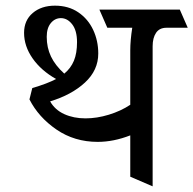

<svg xmlns="http://www.w3.org/2000/svg" viewBox="-20 -604 683 678"><path d="M568 -506Q543 -506 531 -488Q519 -470 519 -441V54L440 20V-126Q381 -103 325 -103Q243 -103 179.5 -146.5Q116 -190 84 -253L94 -293Q148 -309 178 -325Q125 -355 95 -398Q65 -441 65 -488Q65 -532 95.5 -558Q126 -584 174 -584Q222 -584 256.5 -560.5Q291 -537 309 -498.5Q327 -460 327 -415Q327 -356 280 -312.5Q233 -269 157 -246Q174 -216 207 -201Q240 -186 282 -186Q322 -186 364.5 -199Q407 -212 440 -234V-426Q440 -461 447 -506H359L331 -570H615L643 -506ZM207 -344Q230 -363 241 -389.5Q252 -416 252 -455Q252 -496 235 -518Q218 -540 195 -540Q174 -540 159.5 -522.5Q145 -505 145 -474Q145 -436 160 -404.5Q175 -373 207 -344Z"/></svg>

Font: Sumana
Style: Regular
Weight: 400
Designer: Cyreal, Alexei Vanyashin (Devanagari), Olga Karpushina (Latin)
Foundry: Cyreal
Version: Version 1.015;PS 001.015;hotconv 1.0.70;makeotf.lib2.5.58329